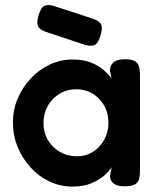

<svg xmlns="http://www.w3.org/2000/svg" viewBox="-20 -712 609 742"><path d="M462 8Q433 8 419 -3Q405 -14 405 -33L412 -66Q404 -53 385 -35.5Q366 -18 335 -4.5Q304 9 260 9Q213 9 171.5 -10.5Q130 -30 98.5 -64.5Q67 -99 48.5 -143.5Q30 -188 30 -239Q30 -288 48.5 -331.5Q67 -375 99 -409Q131 -443 172.5 -462.5Q214 -482 260 -482Q301 -482 329.5 -471Q358 -460 378 -443.5Q398 -427 411 -409L405 -438Q405 -460 419 -471.5Q433 -483 463 -483Q491 -483 503 -474.5Q515 -466 518 -451.5Q521 -437 521 -419V-53Q521 -36 518 -22Q515 -8 502.5 0Q490 8 462 8ZM278 -108Q312 -108 339 -125Q366 -142 382.5 -171.5Q399 -201 399 -237Q399 -276 382 -305Q365 -334 337.5 -350.5Q310 -367 276 -367Q239 -367 210 -349.5Q181 -332 164.5 -302.5Q148 -273 148 -236Q148 -200 165 -171Q182 -142 211.5 -125Q241 -108 278 -108ZM310 -538 157 -589Q132 -598 126.5 -612Q121 -626 129 -653Q138 -682 150.5 -689Q163 -696 188 -689L341 -639Q366 -630 371.5 -616Q377 -602 368 -574Q359 -545 347 -538.5Q335 -532 310 -538Z"/></svg>

Font: Fredoka Medium
Style: Regular
Weight: 500
Designer: Ben Nathan
Foundry: Milena B. Brandão, Ben Nathan
Version: Version 2.001